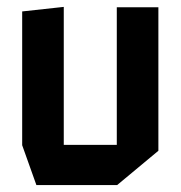

<svg xmlns="http://www.w3.org/2000/svg" viewBox="-20 -534 521 554"><path d="M317 0V-513H437V-99L318 0ZM85 0 44 -115V-116H317V0ZM44 -116V-501L163 -514H164V-116Z"/></svg>

Font: Foldit Medium
Style: Regular
Weight: 500
Version: Version 1.003